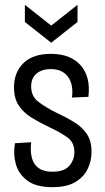

<svg xmlns="http://www.w3.org/2000/svg" viewBox="-20 -763 435 795"><path d="M197 12Q130 12 93.5 -15Q57 -42 45.5 -84Q34 -126 42 -170L109 -174Q96 -52 197 -52Q246 -52 267 -76.5Q288 -101 288 -133Q288 -173 260 -193.5Q232 -214 181 -238Q143 -256 110.5 -276Q78 -296 58 -325.5Q38 -355 38 -402Q38 -463 77 -501.5Q116 -540 191 -540Q272 -540 314 -492.5Q356 -445 346 -362L278 -359Q285 -413 261.5 -445Q238 -477 190 -477Q154 -477 131.5 -458.5Q109 -440 109 -405Q109 -364 139.5 -341Q170 -318 216 -295Q257 -276 289 -256Q321 -236 340 -207.5Q359 -179 359 -134Q359 -97 343 -63.5Q327 -30 291.5 -9Q256 12 197 12ZM83 -743 192 -657 301 -743V-672L192 -586L83 -672Z"/></svg>

Font: Bricolage Grotesque 10pt Condensed Light
Style: Regular
Weight: 300
Width: 3
Designer: Mathieu Triay
Foundry: Atelier Triay
Version: Version 1.000; ttfautohint (v1.8.4.7-5d5b);gftools[0.9.32]